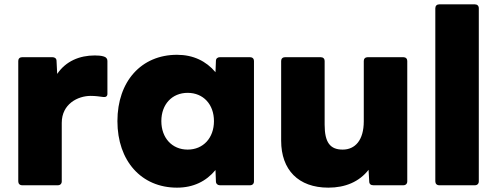

<svg xmlns="http://www.w3.org/2000/svg" viewBox="-20 -810 2287 883"><path d="M82 42H246C257 42 264 35 264 24V-245C264 -332 338 -369 397 -369C420 -369 438 -366 454 -364C466 -362 474 -367 474 -378V-530C474 -540 468 -547 458 -550C446 -554 431 -555 416 -555C346 -555 283 -529 243 -470L240 -530C240 -541 232 -547 221 -547H82C71 -547 64 -540 64 -530V24C64 35 71 42 82 42Z M794 53C869 53 928 24 971 -28L973 24C973 35 981 42 991 42H1130C1141 42 1148 35 1148 24V-530C1148 -540 1141 -547 1130 -547H991C981 -547 973 -541 973 -530L971 -478C928 -529 869 -558 794 -558C630 -558 520 -436 520 -253C520 -70 630 53 794 53ZM722 -253C722 -330 771 -383 843 -383C915 -383 964 -330 964 -253C964 -176 915 -122 843 -122C771 -122 722 -176 722 -253Z M1490 53C1568 53 1632 26 1675 -29L1678 24C1678 36 1685 42 1697 42H1835C1846 42 1853 35 1853 24V-530C1853 -540 1846 -547 1835 -547H1671C1660 -547 1653 -540 1653 -530V-252C1653 -165 1613 -122 1556 -122C1498 -122 1473 -155 1473 -237V-530C1473 -540 1466 -547 1455 -547H1291C1280 -547 1273 -540 1273 -530V-163C1273 -29 1352 53 1490 53Z M2000 42H2164C2175 42 2182 35 2182 24V-772C2182 -783 2175 -790 2164 -790H2000C1989 -790 1982 -783 1982 -772V24C1982 35 1989 42 2000 42Z"/></svg>

Font: LINE Seed JP_OTF ExtraBold
Style: Regular
Weight: 800
Designer: LY Corporation & Fontrix & Fontworks
Version: Version 1.013